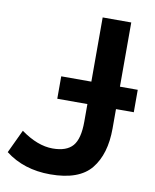

<svg xmlns="http://www.w3.org/2000/svg" viewBox="-90 -770 696 860"><g transform="rotate(10 258.0 -339.5)"><path d="M437 -706V-414H518V-312H437V-224Q437 -107 382.5 -40Q328 27 197 27Q77 27 -7 -38L43 -144Q119 -89 188 -89Q251 -89 279 -121.5Q307 -154 307 -232V-312H170V-414H307V-706Z"/></g></svg>

Font: Repo
Style: DemiBold
Weight: 600
Designer: Stefan Peev
Foundry: Context Ltd
Version: Version 001.000